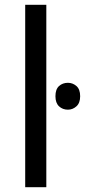

<svg xmlns="http://www.w3.org/2000/svg" viewBox="-20 -780 354 800"><path d="M173 0H85V-760H173ZM263 -435Q283 -435 298.5 -421.5Q314 -408 314 -379Q314 -351 298.5 -337Q283 -323 263 -323Q241 -323 226 -337Q211 -351 211 -379Q211 -408 226 -421.5Q241 -435 263 -435Z"/></svg>

Font: Noto Sans Historical
Style: Regular
Weight: 400
Designer: Monotype Design Team
Foundry: Monotype Imaging Inc.
Version: Version 2.013; ttfautohint (v1.8.4.7-5d5b)